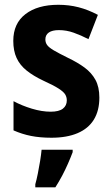

<svg xmlns="http://www.w3.org/2000/svg" viewBox="-20 -577 476 818"><path d="M403.3 -161.1Q403.3 -105.5 379.9 -67.4Q356.4 -29.3 310.8 -9.8Q265.1 9.8 199.2 9.8Q150.9 9.8 112.5 2.2Q74.2 -5.4 37.6 -21.5V-146Q72.8 -127 115.7 -114Q158.7 -101.1 195.8 -101.1Q231 -101.1 247.8 -114Q264.6 -127 264.6 -149.4Q264.6 -163.1 257.8 -174.6Q251 -186 229.7 -199.7Q208.5 -213.4 164.6 -233.4Q122.1 -253.4 93.5 -276.4Q64.9 -299.3 50.8 -329.8Q36.6 -360.4 36.6 -402.8Q36.6 -477.1 88.4 -516.8Q140.1 -556.6 228.5 -556.6Q273.9 -556.6 314.7 -546.1Q355.5 -535.6 397 -513.7L356.9 -410.2Q324.7 -426.8 293.9 -437.7Q263.2 -448.7 231 -448.7Q202.6 -448.7 188 -438.5Q173.3 -428.2 173.3 -409.2Q173.3 -395.5 180.7 -385.3Q188 -375 209 -362.5Q230 -350.1 270.5 -330.1Q310.5 -311 340.3 -289.1Q370.1 -267.1 386.7 -236.8Q403.3 -206.5 403.3 -161.1ZM289.6 61V71.3Q280.8 94.7 269.5 120.4Q258.3 146 244.9 171.4Q231.4 196.8 215.8 221.2H130.4V208Q135.7 189.5 141.1 162.8Q146.5 136.2 150.9 108.9Q155.3 81.5 157.2 61Z"/></svg>

Font: Open Sans SemiCondensed
Style: Bold
Weight: 700
Width: 4
Designer: Monotype Design Team
Foundry: Monotype Imaging Inc.
Version: Version 3.003